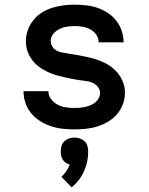

<svg xmlns="http://www.w3.org/2000/svg" viewBox="-20 -548 640 825"><path d="M298 8Q273 8 247.5 5Q222 2 198 -6Q174 -14 152 -28Q130 -42 114 -61.5Q98 -81 89.5 -105.5Q81 -130 81 -156H188Q188 -137 199.5 -122Q211 -107 227 -98.5Q243 -90 261.5 -87Q280 -84 298 -84Q310 -84 322 -85Q334 -86 345.5 -88.5Q357 -91 368.5 -95.5Q380 -100 389 -107.5Q398 -115 404 -126Q410 -137 410 -149Q410 -164 399.5 -176Q389 -188 375 -193.5Q361 -199 345.5 -200.5Q330 -202 315 -204.5Q300 -207 285 -210Q270 -213 255 -216.5Q240 -220 225 -224Q210 -228 196 -234Q182 -240 168.5 -247.5Q155 -255 143 -264.5Q131 -274 121.5 -286Q112 -298 105 -311.5Q98 -325 94.5 -340Q91 -355 91 -371Q91 -395 99.5 -418.5Q108 -442 123.5 -461.5Q139 -481 160 -494Q181 -507 204.5 -514.5Q228 -522 252.5 -525Q277 -528 302 -528Q326 -528 351 -525Q376 -522 399.5 -514Q423 -506 444 -492Q465 -478 480 -458.5Q495 -439 503 -415Q511 -391 511 -366H404Q404 -384 394 -398.5Q384 -413 368.5 -421.5Q353 -430 336 -433Q319 -436 302 -436Q285 -436 268 -433.5Q251 -431 235.5 -423.5Q220 -416 209 -402.5Q198 -389 198 -372Q198 -360 204 -349.5Q210 -339 220 -332.5Q230 -326 241.5 -323.5Q253 -321 264 -320L266 -319Q293 -315 320.5 -310Q348 -305 375 -298Q402 -291 427.5 -279Q453 -267 473 -248Q493 -229 505 -203.5Q517 -178 517 -150Q517 -125 508 -100.5Q499 -76 482.5 -57Q466 -38 444 -25Q422 -12 398 -4.5Q374 3 349 5.5Q324 8 298 8ZM288 257 244 212Q256 201 265 187.5Q274 174 280 159Q271 157 263 151.5Q255 146 250 138.5Q245 131 243 121.5Q241 112 241 103Q241 91 244.5 79Q248 67 256.5 59Q265 51 276.5 47Q288 43 300 43Q312 43 323.5 47Q335 51 343.5 59Q352 67 355.5 79Q359 91 359 103Q359 125 354.5 146.5Q350 168 341 188Q332 208 318.5 225.5Q305 243 288 257Z"/></svg>

Font: Zed Mono Semibold Extended
Style: Regular
Weight: 600
Width: 7
Monospace: yes
Designer: Belleve Invis
Foundry: Belleve Invis
Version: Version 1.0.0; ttfautohint (v1.8.4)